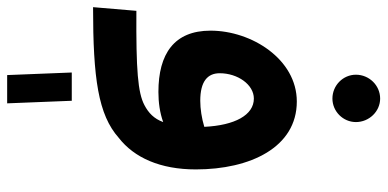

<svg xmlns="http://www.w3.org/2000/svg" viewBox="-286 -530 1056 523"><g transform="rotate(90 241.5 -269.0)"><path d="M249 -647C284 -647 313 -676 313 -711C313 -747 284 -777 249 -777C213 -777 184 -747 184 -711C184 -676 213 -647 249 -647ZM356 -65C410 -107 442 -178 442 -275C442 -423 382 -550 257 -550C142 -550 64 -427 64 -315C64 -216 127 -173 231 -173C260 -173 288 -177 313 -186C304 -161 288 -146 267 -135C233 -117 172 -112 10 -113L0 5C194 5 293 -9 356 -65ZM180 -340C180 -389 211 -433 249 -433C294 -433 322 -381 326 -298C303 -291 277 -287 255 -287C202 -287 180 -307 180 -340ZM185 239H262L255 63H178Z"/></g></svg>

Font: Noto Sans Arabic UI Semi
Style: Regular
Weight: 600
Designer: Nadine Chahine - Monotype Design Team
Foundry: Monotype Imaging Inc.
Version: Version 1.900